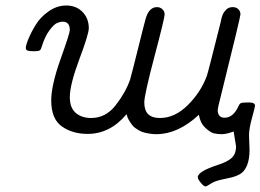

<svg xmlns="http://www.w3.org/2000/svg" viewBox="-20 -484 951 701"><path d="M74.2 -309.1Q74.2 -318.8 84.2 -343Q94.2 -367.2 111.1 -394.5Q127.9 -421.9 158 -442.9Q188 -463.9 222.2 -463.9Q258.3 -463.9 281.2 -440.4Q304.2 -417 304.2 -380.9Q304.2 -359.9 269.5 -267.3Q234.9 -174.8 234.9 -128.9Q234.9 -90.8 256.3 -72Q277.8 -53.2 313 -53.2Q366.2 -53.2 402.6 -100.1Q439 -147 455.1 -193.8Q456.1 -196.8 466.1 -235.4Q476.1 -273.9 490 -330.6Q503.9 -387.2 512.2 -417Q524.4 -458 553.2 -458Q564.5 -458 572.8 -450.4Q581.1 -442.9 581.1 -431.2Q581.1 -418 543.9 -277.6Q506.8 -137.2 506.8 -109.9Q506.8 -52.7 564 -53.2Q618.2 -53.2 665.5 -100.1Q712.9 -147 734.9 -206.1Q737.8 -211.9 786.1 -404.8L787.1 -410.2Q788.1 -415 789.1 -418.9Q790 -422.9 792.5 -429Q794.9 -435.1 797.9 -439.5Q800.8 -443.8 805.4 -448.5Q810.1 -453.1 815.9 -455.6Q821.8 -458 830.1 -458Q842.3 -458 850.1 -450.4Q857.9 -442.9 857.9 -431.2Q857.9 -422.4 785.2 -128.9Q775.4 -91.8 774.9 -83Q774.9 -54.2 799.8 -54.2Q832 -54.2 851.1 -97.2Q855 -106 860.6 -107.9Q866.2 -109.9 889.2 -109.9Q911.1 -109.9 911.1 -98.1Q911.1 -93.3 900.1 -53.7Q889.2 -14.2 889.2 9.8Q889.2 17.6 890.1 35.9Q891.1 54.2 891.1 62Q891.1 98.1 881.6 120.6Q872.1 143.1 855.5 152.1Q838.9 161.1 821.5 164.6Q804.2 168 783.2 173.1Q762.2 178.2 749 187Q733.9 196.8 731 196.8Q724.1 196.8 713.1 183.3Q702.1 169.9 702.1 163.1Q702.1 142.1 774.9 118.2Q807.1 108.4 824.5 93.8Q841.8 79.1 841.8 49.8Q841.8 47.9 833 -3.9Q807.1 5.9 789.1 5.9Q774.9 5.9 761.5 2.9Q748 0 729.5 -17.6Q710.9 -35.2 706.1 -64.9Q629.9 5.9 550.8 5.9Q537.6 5.9 525.9 3.9Q514.2 2 505.1 -0.5Q496.1 -2.9 488 -7.6Q480 -12.2 473.9 -16.6Q467.8 -21 463.4 -26.6Q459 -32.2 456.1 -36.6Q453.1 -41 450 -46.4Q446.8 -51.8 445.8 -54.9Q444.8 -58.1 443.8 -62L441.9 -66.9Q381.8 4.9 299.8 4.9Q244.6 4.9 205.8 -22.5Q167 -49.8 167 -117.2Q167 -172.4 200.9 -267.6Q234.9 -362.8 234.9 -374Q234.9 -404.8 209 -404.8Q199.2 -404.8 188 -399.9Q176.8 -395 160.4 -373Q144 -351.1 132.8 -314.9Q129.9 -303.7 125.5 -300.3Q121.1 -296.9 105 -296.9Q85.9 -296.9 80.1 -299.6Q74.2 -302.2 74.2 -309.1Z"/></svg>

Font: CMU Concrete
Style: Italic
Weight: 500
Italic angle: -14.04°
Version: Version 0.7.0